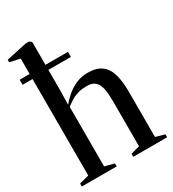

<svg xmlns="http://www.w3.org/2000/svg" viewBox="-198 -926 933 1034"><g transform="rotate(-30 269.0 -409.0)"><path d="M62 -34V-761.5L-2 -775V-790.5L126 -818.5H146.5L160.5 -807.5V-500.5L158.5 -418.5Q177 -441 203.2 -463.5Q229.5 -486 262.8 -500.5Q296 -515 335 -515Q390.5 -515 421.5 -491Q452.5 -467 464.8 -422.8Q477 -378.5 477 -317V-34L533 -18.5V0H322.5V-18.5L377.5 -34V-314.5Q377.5 -357.5 371.8 -389Q366 -420.5 348.5 -438Q331 -455.5 296 -455.5Q267 -455.5 244 -449.5Q221 -443.5 201 -431.8Q181 -420 160.5 -404V-34L219.5 -18.5V0H2.5V-18.5ZM0 -665.5H300.5V-634H0Z"/></g></svg>

Font: Merriweather 144pt
Style: Regular
Weight: 400
Version: Version 2.100